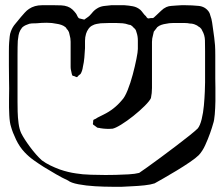

<svg xmlns="http://www.w3.org/2000/svg" viewBox="-20 -659 845 734"><path d="M803 -358Q803 -347 803.5 -323.5Q804 -300 803.5 -272.5Q803 -245 801 -221.5Q799 -198 795 -187Q791 -172 783 -149.5Q775 -127 764.5 -104Q754 -81 740 -66Q729 -55 705.5 -39Q682 -23 655.5 -7Q629 9 605.5 22.5Q582 36 571 42Q556 47 532.5 49.5Q509 52 485.5 53Q462 54 447 55Q436 55 407 55Q378 55 343.5 53Q309 51 280 45.5Q251 40 240 31Q218 21 194 7Q170 -7 147 -21Q128 -33 109 -46.5Q90 -60 74 -77Q55 -97 41.5 -125Q28 -153 22 -175Q17 -190 15.5 -219Q14 -248 14.5 -277Q15 -306 15 -321Q15 -332 14.5 -356.5Q14 -381 14 -409Q14 -437 14 -461.5Q14 -486 15 -497Q16 -508 17 -519Q18 -530 22 -540Q28 -556 39 -568.5Q50 -581 60 -594Q67 -602 74.5 -610.5Q82 -619 91 -625Q112 -639 140 -639Q168 -639 190 -639Q201 -639 214 -638.5Q227 -638 238 -634Q249 -630 256.5 -623Q264 -616 270 -608Q273 -604 275.5 -598Q278 -592 282 -589Q284 -588 288 -587.5Q292 -587 294 -586Q296 -586 298.5 -585Q301 -584 302 -584Q304 -585 307 -587.5Q310 -590 312 -591Q323 -598 331 -608.5Q339 -619 350 -626Q362 -634 377 -636Q392 -638 405 -639H456Q472 -638 488 -635Q504 -632 517 -621Q522 -616 527 -609Q532 -602 538 -597Q541 -591 545 -589Q547 -588 551 -589Q555 -590 557 -590H565Q569 -592 572 -595.5Q575 -599 578 -601Q587 -609 596 -618Q605 -627 616 -632Q625 -636 635.5 -636.5Q646 -637 656 -638Q664 -639 673 -639Q682 -639 690 -639Q713 -639 739 -636.5Q765 -634 779 -613Q783 -606 784 -600Q789 -587 791 -572.5Q793 -558 795 -544Q797 -530 799 -515Q801 -500 802 -486Q803 -471 803 -447Q803 -423 803 -399Q803 -375 803 -358ZM209 -11Q241 0 271 4Q294 8 327.5 9Q361 10 383 10Q398 10 422.5 9.5Q447 9 472 7.5Q497 6 512 2Q521 -4 543.5 -20Q566 -36 595 -57.5Q624 -79 653 -101Q682 -123 704.5 -141Q727 -159 736 -168Q745 -179 751 -203.5Q757 -228 759.5 -256Q762 -284 763 -308.5Q764 -333 764 -344V-464Q764 -484 763.5 -504.5Q763 -525 753 -542Q752 -544 750.5 -547Q749 -550 747 -551Q746 -553 743 -555Q740 -557 738 -558Q736 -560 733.5 -561.5Q731 -563 728 -564Q718 -569 706 -569Q697 -571 687 -571Q677 -571 667 -571Q654 -571 640.5 -571Q627 -571 614 -568Q606 -567 597 -564Q588 -561 581 -555Q580 -554 578.5 -551.5Q577 -549 575 -547L568 -538Q567 -535 566.5 -531.5Q566 -528 565 -525Q561 -512 561 -499Q561 -486 561 -473V-361Q561 -342 561 -322.5Q561 -303 557 -284Q552 -273 533 -254Q514 -235 489.5 -215.5Q465 -196 443 -182.5Q421 -169 410 -167Q398 -166 386.5 -166.5Q375 -167 363 -169Q361 -170 358 -170Q355 -170 352 -171Q349 -173 346 -175.5Q343 -178 340 -180Q339 -181 337.5 -181.5Q336 -182 335 -186Q336 -188 336 -193Q336 -198 337 -200Q338 -202 341.5 -203Q345 -204 346 -205Q353 -210 361 -213.5Q369 -217 376 -221Q417 -241 446 -276Q457 -287 468 -314.5Q479 -342 487.5 -374Q496 -406 501.5 -433.5Q507 -461 507 -472Q507 -487 507 -504Q507 -521 502 -535Q501 -538 500 -541.5Q499 -545 497 -547Q496 -549 493.5 -551Q491 -553 489 -555Q488 -557 485.5 -559Q483 -561 481 -562Q479 -564 476 -564Q473 -564 471 -565Q460 -569 448.5 -570Q437 -571 426 -571Q411 -571 395.5 -571Q380 -571 365 -570Q358 -569 349.5 -567.5Q341 -566 334 -562Q325 -558 318.5 -549Q312 -540 309 -530Q305 -517 305 -503Q305 -489 305 -475Q304 -457 302.5 -439Q301 -421 297 -404Q295 -389 289 -378Q288 -376 285 -374Q282 -372 280 -370Q279 -369 277 -366.5Q275 -364 274 -364Q273 -364 270.5 -365Q268 -366 266 -367Q265 -368 261.5 -368.5Q258 -369 257 -370Q255 -373 254 -378.5Q253 -384 252 -388Q250 -395 250 -402.5Q250 -410 250 -417V-473Q250 -486 250 -499.5Q250 -513 246 -526Q245 -529 244.5 -532.5Q244 -536 242 -539Q241 -541 239.5 -543.5Q238 -546 236 -547Q235 -549 233 -552Q231 -555 229 -556Q223 -561 214 -564Q205 -567 197 -568Q179 -572 159 -572Q139 -572 120 -570Q111 -570 101.5 -569.5Q92 -569 84 -565Q72 -561 64 -553Q63 -552 61.5 -549Q60 -546 58 -544Q53 -535 51 -524.5Q49 -514 48 -503Q47 -481 47 -449Q47 -417 47 -394V-269Q47 -254 47.5 -232Q48 -210 51 -187.5Q54 -165 61 -150Q72 -128 95 -97Q118 -66 140 -46Q155 -35 172.5 -26.5Q190 -18 209 -11Z"/></svg>

Font: Rubik Vinyl
Style: Regular
Weight: 400
Designer: Hubert and Fischer, NaN
Foundry: Hubert and Fischer, NaN
Version: Version 2.200